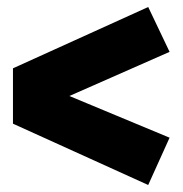

<svg xmlns="http://www.w3.org/2000/svg" viewBox="-20 -607 521 548"><path d="M403 -587 464 -459 178 -333 464 -214 403 -79 17 -254V-412Z"/></svg>

Font: Fira Sans Condensed Black
Style: Regular
Weight: 900
Width: 3
Designer: Carrois Corporate & Edenspiekermann AG
Foundry: Carrois Corporate GbR & Edenspiekermann AG
Version: Version 4.203